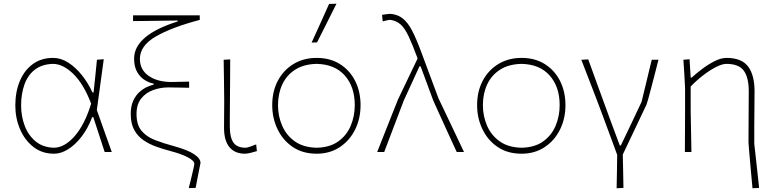

<svg xmlns="http://www.w3.org/2000/svg" viewBox="-20 -814 4150 1028"><path d="M269.5 9Q205 9 158.5 -27.5Q112 -64 87 -123Q62 -182 62 -249Q62 -322.5 86.2 -380.2Q110.5 -438 155.8 -471Q201 -504 264.5 -504Q306 -504 345.5 -478.8Q385 -453.5 418.5 -411.5Q452 -369.5 475 -319H481Q486.5 -369.5 491 -413.5Q495.5 -457.5 499 -494L535.5 -497Q526.5 -430 517 -361Q507.5 -292 498.5 -225Q518 -169 538.2 -112.8Q558.5 -56.5 578.5 0H540.5Q525 -47 510 -93.5Q495 -140 479.5 -187H473.5Q451 -127 417.2 -83Q383.5 -39 345 -15Q306.5 9 269.5 9ZM269.5 -23Q326 -24 379.8 -85.2Q433.5 -146.5 468 -259Q428 -364 373 -417.8Q318 -471.5 264.5 -472Q204 -470.5 166 -440.5Q128 -410.5 110.5 -360.5Q93 -310.5 93 -249Q93 -192 112.2 -140.8Q131.5 -89.5 170.8 -57Q210 -24.5 269.5 -23Z M990.5 193Q993.5 181.5 998.5 161.5Q1003.5 141.5 1008.5 120.2Q1013.5 99 1017 83.2Q1020.5 67.5 1020.5 64.5Q1020.5 46 984.8 27.8Q949 9.5 895.5 -4.5Q855 -15 816.5 -28.8Q778 -42.5 747.2 -64Q716.5 -85.5 698.2 -119.2Q680 -153 680 -203.5Q680 -245 693 -273.8Q706 -302.5 725.8 -320.5Q745.5 -338.5 766.5 -348Q787.5 -357.5 803 -361V-366Q779 -370.5 754.8 -385.5Q730.5 -400.5 714.2 -428.8Q698 -457 698 -500Q698 -625.5 931 -699V-704H918Q898 -704 858.5 -703.2Q819 -702.5 774.2 -702Q729.5 -701.5 692.5 -701V-732H1049.5V-707.5Q900 -668 814.5 -618.8Q729 -569.5 729 -498.5Q729 -440.5 776 -407.8Q823 -375 898.5 -375Q916.5 -375.5 945.2 -376Q974 -376.5 992.5 -377V-344Q969.5 -344.5 946 -345Q922.5 -345.5 881 -346Q840 -346 801 -332.2Q762 -318.5 736.5 -287.2Q711 -256 711 -203.5Q711 -145.5 738 -113.5Q765 -81.5 810.2 -64Q855.5 -46.5 911.5 -31.5Q984.5 -11.5 1019 11.5Q1053.5 34.5 1053.5 58.5Q1046.5 94 1039 132Q1031.5 170 1027.5 192Z M1292 9Q1237.5 9 1208.5 -26Q1179.5 -61 1179.5 -130Q1179.5 -173.5 1180 -205Q1180.5 -236.5 1180.5 -271Q1180 -332.5 1179.2 -385.2Q1178.5 -438 1177.5 -494L1212.5 -496Q1212.5 -446 1212 -388Q1211.5 -330 1211.2 -277.5Q1211 -225 1210.5 -191V-135Q1210.5 -78.5 1229.8 -50.8Q1249 -23 1295 -23Q1302.5 -23 1318.5 -28.5Q1334.5 -34 1351.5 -41L1355.5 -5Q1344 -1 1323.2 4Q1302.5 9 1292 9Z M1675.5 9Q1600.5 9 1547.2 -27.2Q1494 -63.5 1465.8 -122.8Q1437.5 -182 1437.5 -251Q1437.5 -325 1467.8 -382Q1498 -439 1551.8 -471.5Q1605.5 -504 1675.5 -504Q1747.5 -504 1800.2 -470.8Q1853 -437.5 1881.8 -380.2Q1910.5 -323 1910.5 -251Q1910.5 -178.5 1881 -119.5Q1851.5 -60.5 1798.5 -25.8Q1745.5 9 1675.5 9ZM1675.5 -23Q1746 -24.5 1791.2 -57Q1836.5 -89.5 1858 -141Q1879.5 -192.5 1879.5 -251Q1879.5 -349.5 1826 -409.8Q1772.5 -470 1675.5 -472Q1606.5 -470.5 1560.5 -441Q1514.5 -411.5 1491.5 -362Q1468.5 -312.5 1468.5 -251Q1468.5 -192.5 1490.8 -141Q1513 -89.5 1558.8 -57Q1604.5 -24.5 1675.5 -23ZM1648.5 -586Q1672 -637.5 1695.5 -689.5Q1719 -741.5 1742 -793L1781.5 -794Q1755.5 -742 1729.5 -690.2Q1703.5 -638.5 1677.5 -587Z M1999.5 0Q2010 -27 2024.2 -62.8Q2038.5 -98.5 2053 -135.5Q2067.5 -172.5 2080.5 -205Q2093.5 -237.5 2101.8 -258.2Q2110 -279 2111 -281.5Q2135.5 -333 2162.5 -389.2Q2189.5 -445.5 2216 -501Q2188 -577 2167.5 -620.2Q2147 -663.5 2124.8 -683.2Q2102.5 -703 2068.5 -708Q2065 -708 2053.2 -705.5Q2041.5 -703 2029 -699.5L2025.5 -734.5Q2036.5 -736.5 2050 -738.2Q2063.5 -740 2070 -740Q2110 -736.5 2137.2 -714.5Q2164.5 -692.5 2187 -649Q2209.5 -605.5 2235 -536.5L2327.5 -288Q2359.5 -221 2382.5 -172.5Q2405.5 -124 2424.8 -83.5Q2444 -43 2464.5 0H2425.5Q2412.5 -28 2396.2 -63.5Q2380 -99 2363.2 -135.8Q2346.5 -172.5 2332.2 -203.8Q2318 -235 2308.8 -255.5Q2299.5 -276 2298.5 -279L2232 -459H2226L2142 -276Q2114.5 -204 2088.5 -135.5Q2062.5 -67 2037 0Z M2772.5 9Q2697.5 9 2644.2 -27.2Q2591 -63.5 2562.8 -122.8Q2534.5 -182 2534.5 -251Q2534.5 -325 2564.8 -382Q2595 -439 2648.8 -471.5Q2702.5 -504 2772.5 -504Q2844.5 -504 2897.2 -470.8Q2950 -437.5 2978.8 -380.2Q3007.5 -323 3007.5 -251Q3007.5 -178.5 2978 -119.5Q2948.5 -60.5 2895.5 -25.8Q2842.5 9 2772.5 9ZM2772.5 -23Q2843 -24.5 2888.2 -57Q2933.5 -89.5 2955 -141Q2976.5 -192.5 2976.5 -251Q2976.5 -349.5 2923 -409.8Q2869.5 -470 2772.5 -472Q2703.5 -470.5 2657.5 -441Q2611.5 -411.5 2588.5 -362Q2565.5 -312.5 2565.5 -251Q2565.5 -192.5 2587.8 -141Q2610 -89.5 2655.8 -57Q2701.5 -24.5 2772.5 -23Z M3281.5 194Q3282.5 149 3283.2 106.2Q3284 63.5 3284.5 15Q3266 -35.5 3247 -87Q3228 -138.5 3210 -187L3177 -275Q3156.5 -328.5 3134.8 -384.5Q3113 -440.5 3092.5 -494L3129.5 -496Q3156 -422.5 3187.8 -335.5Q3219.5 -248.5 3248 -170.5L3298.5 -35H3304Q3332.5 -94.5 3360 -152Q3387.5 -209.5 3415 -268.5Q3428.5 -323.5 3442.2 -380.8Q3456 -438 3469.5 -494H3505.5Q3498 -464.5 3488 -425.5Q3478 -386.5 3468 -348.5Q3458 -310.5 3450.8 -284.2Q3443.5 -258 3441.5 -254Q3410 -187.5 3378.5 -121.2Q3347 -55 3314.5 13.5Q3315.5 62.5 3316.5 104.5Q3317.5 146.5 3318 192Z M4009 194Q4007 170 4003.2 131Q3999.5 92 3996 51.8Q3992.5 11.5 3990 -18Q3987.5 -47.5 3987.5 -53Q3987.5 -119 3988.2 -189.5Q3989 -260 3989 -326Q3989 -398 3962.8 -435Q3936.5 -472 3869 -472Q3847.5 -472 3815.8 -456.2Q3784 -440.5 3748 -413.2Q3712 -386 3678 -351V-221Q3679 -160.5 3680 -108.5Q3681 -56.5 3682 0H3647Q3647.5 -56.5 3647.5 -108.5Q3647.5 -160.5 3648 -221V-342Q3646.5 -378 3644 -417Q3641.5 -456 3639 -494L3672 -497L3678 -399H3684Q3704.5 -418 3736.8 -442.8Q3769 -467.5 3804.5 -485.8Q3840 -504 3870 -504Q3951 -504 3985.5 -457.8Q4020 -411.5 4020 -326Q4020 -268.5 4019.2 -221.2Q4018.5 -174 4018.5 -139.5V-44.5Q4025 14.5 4031.5 72.8Q4038 131 4044.5 192Z"/></svg>

Font: Commissioner Loud Thin
Style: Regular
Weight: 100
Designer: Kostas Bartsokas
Foundry: Kostas Bartsokas
Version: Version 1.000; ttfautohint (v1.8.3)